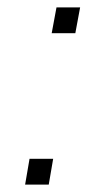

<svg xmlns="http://www.w3.org/2000/svg" viewBox="-20 -500 237 520"><path d="M133 -480H197L184 -410H120ZM60 -70H124L112 0H48Z"/></svg>

Font: Overused Grotesk Light
Style: Italic
Weight: 300
Italic angle: -10°
Version: Version 0.003